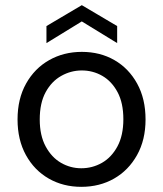

<svg xmlns="http://www.w3.org/2000/svg" viewBox="-20 -712 632 744"><path d="M295 12Q225 12 169 -20Q113 -52 80.5 -111Q48 -170 48 -249Q48 -329 81 -388Q114 -447 170.5 -479Q227 -511 297 -511Q368 -511 423.5 -479Q479 -447 511.5 -388Q544 -329 544 -249Q544 -170 511 -111Q478 -52 422 -20Q366 12 295 12ZM295 -60Q338 -60 375 -81Q412 -102 435 -144.5Q458 -187 458 -250Q458 -313 435.5 -355Q413 -397 376.5 -418Q340 -439 297 -439Q255 -439 217.5 -418Q180 -397 157 -355Q134 -313 134 -249Q134 -187 157 -144.5Q180 -102 216.5 -81Q253 -60 295 -60ZM160 -545V-611L297 -692L434 -611V-545L297 -629Z"/></svg>

Font: DM Sans 20pt
Style: Regular
Weight: 400
Version: Version 4.004;gftools[0.9.30]